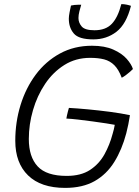

<svg xmlns="http://www.w3.org/2000/svg" viewBox="-20 -892 678 936"><path d="M297.5 24Q179.5 24 117 -36.8Q54.5 -97.5 54.5 -205.5Q54.5 -296.5 80 -379.5Q105.5 -462.5 154 -527.8Q202.5 -593 272 -631Q341.5 -669 428.5 -669Q490.5 -669 532.5 -650.2Q574.5 -631.5 597.8 -605Q621 -578.5 628 -555.5Q623 -550 613.5 -541.8Q604 -533.5 593.2 -525.5Q582.5 -517.5 573.5 -513Q558.5 -553 537.5 -574Q516.5 -595 487.8 -602.5Q459 -610 419.5 -610Q349 -610 293.8 -575.2Q238.5 -540.5 199.8 -482.8Q161 -425 140.8 -355Q120.5 -285 120.5 -214.5Q120.5 -127.5 163.5 -81Q206.5 -34.5 305 -34.5Q374.5 -34.5 418.8 -63.5Q463 -92.5 489 -139.2Q515 -186 529 -239.5Q532 -249.5 535 -261.5Q538 -273.5 539.5 -283.5Q527.5 -286 498.2 -290.5Q469 -295 432.2 -300Q395.5 -305 361 -309Q326.5 -313 303.5 -314Q304.5 -320 306.5 -329.5Q308.5 -339 311.2 -349.2Q314 -359.5 316 -366Q354.5 -364 408 -359Q461.5 -354 516.5 -346.8Q571.5 -339.5 613.5 -330.5Q610 -308 605.5 -285.5Q601 -263 595.5 -242Q574.5 -162.5 537.2 -102.5Q500 -42.5 441.5 -9.2Q383 24 297.5 24ZM618.5 -863.5Q596 -774.5 547.8 -737.2Q499.5 -700 435 -700Q364.5 -700 340 -728.5Q315.5 -757 315.5 -801Q315.5 -813 319.2 -832.2Q323 -851.5 326 -865Q334.5 -867 342.8 -867.8Q351 -868.5 359.5 -868.8Q368 -869 376 -869Q371.5 -855 367 -836.8Q362.5 -818.5 362.5 -804Q362.5 -781.5 378.2 -763Q394 -744.5 440.5 -744.5Q495.5 -744.5 525.2 -776Q555 -807.5 571.5 -872Q585 -872 598 -869.2Q611 -866.5 618.5 -863.5Z"/></svg>

Font: Grandstander Thin ExtraLight
Style: Italic
Weight: 250
Italic angle: -15°
Version: Version 1.200